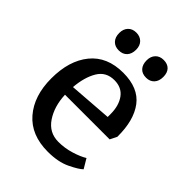

<svg xmlns="http://www.w3.org/2000/svg" viewBox="-198 -786 903 903"><g transform="rotate(45 253.0 -334.5)"><path d="M46 -245Q46 -363 103 -433Q160 -503 267 -503Q368 -503 414.5 -441.5Q461 -380 460 -270L443 -236H146Q149 -161 184 -109Q219 -57 281 -57Q323 -57 363.5 -69.5Q404 -82 428 -97L456 -50Q440 -34 393.5 -11.5Q347 11 278 11Q167 11 106.5 -59Q46 -129 46 -245ZM362 -304V-323Q362 -379 336.5 -414Q311 -449 262 -449Q207 -449 180 -404Q153 -359 147 -288ZM303 -622Q303 -648 318 -664Q333 -680 359 -680Q385 -680 399.5 -665Q414 -650 414 -622Q414 -594 399 -578Q384 -562 359 -562Q332 -562 317.5 -578Q303 -594 303 -622ZM121 -622Q121 -648 136 -664Q151 -680 177 -680Q202 -680 217.5 -664.5Q233 -649 233 -622Q233 -594 218 -578Q203 -562 177 -562Q151 -562 136 -578Q121 -594 121 -622Z"/></g></svg>

Font: Andada Pro Medium
Style: Regular
Weight: 500
Designer: Carolina Giovagnoli
Foundry: Huerta Tipografica
Version: Version 3.005; ttfautohint (v1.8.4)